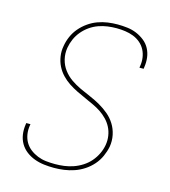

<svg xmlns="http://www.w3.org/2000/svg" viewBox="-111 -832 823 930"><g transform="rotate(15 300.0 -367.5)"><path d="M245 8Q220 8 195 5Q170 2 147 -6.5Q124 -15 105 -29.5Q86 -44 74 -64.5Q62 -85 58.5 -109.5Q55 -134 59 -160Q59 -162 59.5 -163.5Q60 -165 60 -167H81Q81 -166 80.5 -164Q80 -162 80 -161Q76 -138 79.5 -116Q83 -94 93.5 -76Q104 -58 121 -45Q138 -32 158 -24Q178 -16 200 -13.5Q222 -11 245 -11Q268 -11 291 -14Q314 -17 337 -25Q360 -33 381 -46.5Q402 -60 418 -78.5Q434 -97 444.5 -119Q455 -141 459 -164Q463 -187 459.5 -210Q456 -233 446 -252.5Q436 -272 420.5 -288Q405 -304 387 -316Q369 -328 348.5 -337.5Q328 -347 308 -356L306 -357Q283 -367 260.5 -378Q238 -389 217.5 -402.5Q197 -416 180 -434Q163 -452 152 -474Q141 -496 137 -522Q133 -548 138 -574Q142 -599 152.5 -623Q163 -647 180 -667Q197 -687 219 -702.5Q241 -718 265.5 -727Q290 -736 315 -739.5Q340 -743 364 -743Q389 -743 413.5 -740Q438 -737 459.5 -728Q481 -719 499.5 -704.5Q518 -690 529 -669.5Q540 -649 543 -625Q546 -601 542 -576Q542 -574 541.5 -572Q541 -570 541 -568H520Q520 -570 520.5 -571.5Q521 -573 521 -575Q525 -597 522 -618.5Q519 -640 509.5 -658Q500 -676 484 -689.5Q468 -703 448.5 -710.5Q429 -718 407.5 -721Q386 -724 364 -724Q342 -724 319.5 -721Q297 -718 274.5 -710Q252 -702 232 -688Q212 -674 196.5 -655.5Q181 -637 171.5 -615.5Q162 -594 158 -571Q153 -541 160 -512.5Q167 -484 184 -461.5Q201 -439 224 -423Q247 -407 273 -395Q299 -383 325 -372Q351 -361 375.5 -347Q400 -333 421.5 -315Q443 -297 458 -273Q473 -249 479 -220Q485 -191 480 -161Q475 -136 464 -111.5Q453 -87 435 -66.5Q417 -46 394 -31Q371 -16 346 -7.5Q321 1 295.5 4.5Q270 8 245 8Z"/></g></svg>

Font: Iosevka SS04 Thin Extended
Style: Italic
Weight: 100
Width: 7
Italic angle: -9°
Monospace: yes
Designer: Belleve Invis
Foundry: Belleve Invis
Version: Version 19.0.0; ttfautohint (v1.8.4)